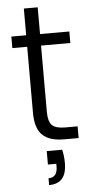

<svg xmlns="http://www.w3.org/2000/svg" viewBox="-61 -718 477 980"><g transform="rotate(-5 178.0 -228.5)"><path d="M171 -487V-148Q171 -98 190 -79Q209 -60 257 -60H321V0H246Q172 0 136 -34.5Q100 -69 100 -148V-487H24V-546H100V-683H171V-546H321V-487ZM232 52Q240 84 240 119Q240 175 217 200.5Q194 226 150 226V191Q196 191 196 135V121H153V52Z"/></g></svg>

Font: A Bank Premium Light
Style: Regular
Weight: 300
Designer: Ninad Kale (Devanagari), Jonny Pinhorn (Latin), Htun Naung (Myanmar)
Foundry: Indian Type Foundry
Version: 4.004